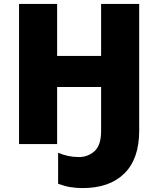

<svg xmlns="http://www.w3.org/2000/svg" viewBox="-20 -734 806 978"><path d="M689 -68Q689 75 613.5 149.5Q538 224 401 224Q367 224 337.5 219Q308 214 276 202V44Q326 66 382 66Q428 66 461.5 36Q495 6 495 -67V-291H271V0H77V-714H271V-449H495V-714H689Z"/></svg>

Font: Noto Sans Black
Style: Regular
Weight: 900
Designer: Monotype Design Team
Foundry: Monotype Imaging Inc.
Version: Version 2.007